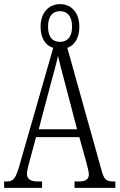

<svg xmlns="http://www.w3.org/2000/svg" viewBox="-20 -907 577 927"><path d="M0 0H183V-31H161C125 -31 110 -45 110 -68C110 -84 119 -116 125 -137L154 -245H363L396 -126C402 -103 409 -77 409 -66C409 -43 396 -31 361 -31H340V0H537V-31H527C496 -31 484 -39 473 -75L305 -676C339 -688 363 -722 363 -778C363 -849 322 -887 270 -887C218 -887 176 -849 176 -778C176 -721 201 -686 237 -676L75 -112C56 -45 45 -31 14 -31H0ZM270 -705C236 -705 212 -724 212 -778C212 -833 237 -853 270 -853C301 -853 328 -833 328 -778C328 -724 301 -705 270 -705ZM167 -283 223 -495C237 -548 253 -602 260 -637C268 -601 282 -550 300 -482L352 -283Z"/></svg>

Font: Noto Serif Myanmar ExtraCondensed Light
Style: Regular
Weight: 300
Width: 2
Designer: Ben Mitchell and the Monotype Design Team
Foundry: Monotype Imaging Inc.
Version: Version 2.106